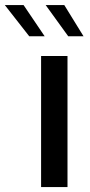

<svg xmlns="http://www.w3.org/2000/svg" viewBox="-94 -758 366 778"><path d="M72.5 0V-531H179.5V0ZM244.5 -611H182.5L91 -737.5H166.5ZM87 -611H24.5L-74.5 -737.5H1.5Z"/></svg>

Font: Epilogue Medium
Style: Regular
Weight: 500
Designer: Tyler Finck
Foundry: Etcetera Type Co
Version: Version 2.111; ttfautohint (v1.8.3)